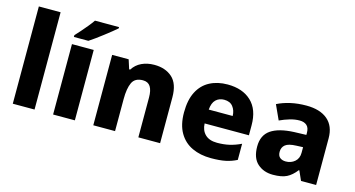

<svg xmlns="http://www.w3.org/2000/svg" viewBox="-82 -1102 2676 1449"><g transform="rotate(15 1256.0 -378.0)"><path d="M242 0H72V-760H242Z M557 0H387V-550H557ZM697 -756Q681 -742 656 -722Q631 -702 602.5 -680Q574 -658 547 -638.5Q520 -619 500 -606H387V-620Q404 -638 426.5 -663.5Q449 -689 471.5 -716.5Q494 -744 509 -766H697Z M1029 -560Q1116 -560 1169.5 -512Q1223 -464 1223 -358V0H1053V-311Q1053 -367 1034.5 -396Q1016 -425 976 -425Q914 -425 892.5 -379.5Q871 -334 871 -250V0H701V-550H830L853 -478H861Q887 -519 930.5 -539.5Q974 -560 1029 -560Z M1602 -560Q1719 -560 1787 -496Q1855 -432 1855 -309V-231H1509Q1511 -177 1543.5 -145.5Q1576 -114 1637 -114Q1689 -114 1732.5 -124Q1776 -134 1822 -156V-30Q1781 -9 1735.5 0.5Q1690 10 1622 10Q1539 10 1474.5 -20Q1410 -50 1373.5 -112.5Q1337 -175 1337 -271Q1337 -369 1370 -433Q1403 -497 1463 -528.5Q1523 -560 1602 -560ZM1606 -442Q1567 -442 1541.5 -417.5Q1516 -393 1512 -340H1699Q1698 -383 1675 -412.5Q1652 -442 1606 -442Z M2217 -560Q2324 -560 2383 -510Q2442 -460 2442 -364V0H2324L2291 -74H2287Q2252 -29 2213 -9.5Q2174 10 2106 10Q2033 10 1985 -33Q1937 -76 1937 -166Q1937 -254 1998 -296Q2059 -338 2179 -343L2273 -346V-362Q2273 -402 2252.5 -420Q2232 -438 2197 -438Q2160 -438 2121 -426.5Q2082 -415 2043 -397L1991 -511Q2036 -534 2093.5 -547Q2151 -560 2217 -560ZM2222 -248Q2160 -246 2135.5 -226Q2111 -206 2111 -171Q2111 -140 2128.5 -126Q2146 -112 2174 -112Q2215 -112 2244 -137Q2273 -162 2273 -206V-250Z"/></g></svg>

Font: Noto Kufi Arabic ExtraBold
Style: Regular
Weight: 800
Designer: Monotype Design Team, David Williams, Khaled Hosny
Foundry: Google LLC
Version: Version 2.109; ttfautohint (v1.8.4.7-5d5b)